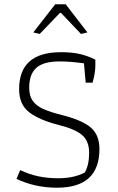

<svg xmlns="http://www.w3.org/2000/svg" viewBox="-20 -865 551 894"><path d="M135 -714 237 -845H286L387 -714L357 -707L264 -805H259L165 -707ZM57 -32 74 -73Q116 -53 159 -44Q202 -35 251 -35Q325 -35 375 -62Q395 -97 395 -153Q395 -208 362.5 -236Q330 -264 254 -283Q166 -305 117.5 -341Q69 -377 69 -450Q69 -622 264 -622Q317 -622 354 -613Q391 -604 424 -587V-561Q424 -525 411 -480H379L371 -570Q308 -579 258 -579Q182 -579 149 -549Q116 -519 116 -457Q116 -419 132 -396Q148 -373 180.5 -358Q213 -343 270 -329Q364 -305 403.5 -270.5Q443 -236 443 -171Q443 9 246 9Q143 9 57 -32Z"/></svg>

Font: Athiti Light
Style: Regular
Weight: 300
Designer: CadsonDemak Team
Foundry: CadsonDemak
Version: Version 1.032